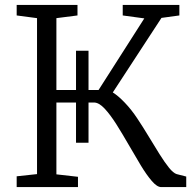

<svg xmlns="http://www.w3.org/2000/svg" viewBox="-20 -763 792 783"><path d="M48 0V-44L131 -53V-689L48 -700V-743H296V-700L210 -689V-396H290V-556H341V-396H382L568.5 -688L480.5 -700V-743H711.5V-700L638.5 -690L440 -386Q462 -372.5 489 -344.2Q516 -316 539.5 -280.5Q563.5 -244.5 586.5 -206.2Q609.5 -168 630.5 -134.5Q651.5 -101 669.2 -79Q687 -57 700.5 -53L739.5 -43V0H637.5Q620.5 0 599 -25Q577.5 -50 553.8 -89.2Q530 -128.5 504.8 -172.5Q479.5 -216.5 454.8 -255.8Q430 -295 406.8 -320Q383.5 -345 363 -345H341V-181H290V-345H210V-52L298 -42V0Z"/></svg>

Font: Merriweather Light
Style: Regular
Weight: 300
Designer: Eben Sorkin
Foundry: Eben Sorkin
Version: Version 2.100